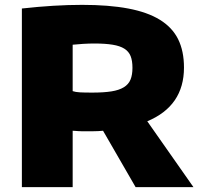

<svg xmlns="http://www.w3.org/2000/svg" viewBox="-20 -770 817 790"><path d="M404 -232Q384 -230 364 -230Q344 -230 323 -230Q321 -230 315 -230Q309 -230 302 -230.5Q295 -231 288.5 -231.5Q282 -232 279 -232V0H70V-735Q205 -750 318 -750Q428 -750 507.5 -735Q587 -720 638 -688.5Q689 -657 713 -608.5Q737 -560 737 -492Q737 -334 586 -271L776 0H538ZM359 -389Q407 -389 438.5 -394Q470 -399 489.5 -411Q509 -423 517 -442.5Q525 -462 525 -491Q525 -520 517.5 -539Q510 -558 492 -569.5Q474 -581 443.5 -586Q413 -591 368 -591Q348 -591 322 -589.5Q296 -588 279 -586V-395Q291 -391 309 -390Q327 -389 359 -389Z"/></svg>

Font: Encode Sans Wide
Style: ExtraBold
Weight: 800
Designer: Pablo Impallari, Andres Torresi
Foundry: Pablo Impallari, Andres Torresi
Version: Version 1.000; ttfautohint (v1.00) -l 8 -r 50 -G 200 -x 14 -